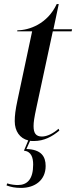

<svg xmlns="http://www.w3.org/2000/svg" viewBox="-20 -679 372 938"><path d="M145 10C196 10 235 -12 270 -41L266 -50C240 -27 210 -12 185 -12C155 -12 144 -29 144 -63C144 -82 147 -103 158 -154L238 -526H330L332 -536H241L267 -659H257C212 -562 122 -531 65 -531L64 -526H137L66 -192C55 -141 52 -114 52 -87C52 -38 77 -3 118 7L97 57C133 61 142 91 142 125C142 197 113 225 67 225C54 225 34 223 15 217L12 227C34 235 54 239 83 239C151 239 203 201 203 132C203 85 181 51 109 49L127 9C133 10 139 10 145 10Z"/></svg>

Font: Noto Serif Display ExtraCondensed Medium
Style: Italic
Weight: 500
Width: 2
Italic angle: -12°
Designer: Monotype Design Team
Foundry: Monotype Imaging Inc.
Version: Version 2.009